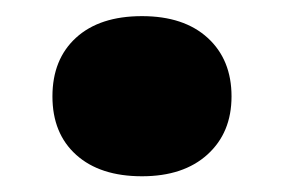

<svg xmlns="http://www.w3.org/2000/svg" viewBox="-20 -210 352 238"><path d="M45 -90.5Q45 -136.5 74.2 -163.2Q103.5 -190 156 -190Q208 -190 237.5 -163Q267 -136 267 -90.5Q267 -45.5 237.2 -18.5Q207.5 8.5 156 8.5Q104 8.5 74.5 -18Q45 -44.5 45 -90.5Z"/></svg>

Font: Encode Sans Expanded
Style: Bold
Weight: 700
Width: 7
Designer: Multiple Designers
Foundry: Impallari Type
Version: Version 2.000